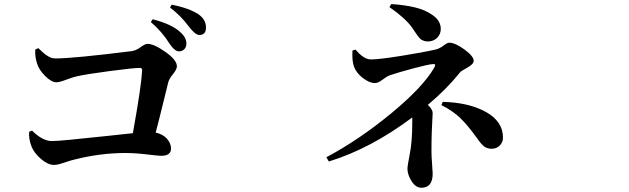

<svg xmlns="http://www.w3.org/2000/svg" viewBox="-20 -842 3040 928"><path d="M150.4 -602.5 165 -609.4Q168 -606.4 177.2 -598.1Q186.5 -589.8 189.5 -586.9Q192.4 -584 200.2 -578.1Q208 -572.3 211.9 -570.3Q215.8 -568.4 222.7 -564.9Q229.5 -561.5 235.8 -560.5Q242.2 -559.6 250 -559.6Q334 -559.6 615.2 -594.7Q637.7 -597.7 659.2 -613.8Q680.7 -629.9 693.4 -629.9Q724.6 -629.9 779.8 -590.8Q835 -551.8 835 -521.5Q835 -506.8 815.9 -483.4Q796.9 -460 793 -443.4Q787.1 -419.9 766.6 -335.9Q746.1 -252 732.4 -201.2Q767.6 -193.4 787.1 -171.4Q806.6 -149.4 806.6 -124Q806.6 -88.9 758.8 -88.9Q746.1 -88.9 689.5 -95.7Q632.8 -102.5 585.9 -102.5Q463.9 -102.5 337.9 -70.3Q321.3 -66.4 301.3 -59.6Q281.2 -52.7 267.6 -48.8Q253.9 -44.9 241.2 -44.9Q211.9 -44.9 178.7 -73.2Q145.5 -101.6 132.8 -132.8Q117.2 -173.8 121.1 -205.1L134.8 -210.9Q185.5 -160.2 231.4 -160.2Q252 -160.2 318.8 -166.5Q385.7 -172.9 485.4 -183.6Q585 -194.3 622.1 -198.2Q663.1 -424.8 667 -501Q668 -513.7 656.2 -513.7Q624 -513.7 509.8 -498.5Q395.5 -483.4 349.6 -472.7Q331.1 -468.8 299.3 -456.5Q267.6 -444.3 252.9 -444.3Q228.5 -444.3 198.2 -474.6Q168 -504.9 159.2 -535.2Q148.4 -566.4 150.4 -602.5ZM709 -735.4 717.8 -749Q811.5 -724.6 851.6 -686.5Q880.9 -661.1 880.9 -630.9Q880.9 -614.3 870.6 -604Q860.4 -593.8 844.7 -593.8Q824.2 -593.8 798.8 -631.8Q763.7 -688.5 709 -735.4ZM801.8 -805.7 809.6 -819.3Q895.5 -802.7 941.4 -771.5Q975.6 -746.1 975.6 -709Q975.6 -672.9 943.4 -672.9Q923.8 -672.9 892.6 -713.9Q854.5 -765.6 801.8 -805.7Z M1862.3 -807.6 1871.1 -822.3Q1934.6 -818.4 1985.8 -806.2Q2037.1 -793.9 2073.7 -767.1Q2110.4 -740.2 2110.4 -702.1Q2110.4 -676.8 2092.8 -659.2Q2075.2 -641.6 2046.9 -641.6Q2038.1 -641.6 2030.8 -644Q2023.4 -646.5 2018.6 -648.9Q2013.7 -651.4 2006.8 -659.2Q2000 -667 1996.6 -671.9Q1993.2 -676.8 1984.4 -689.9Q1975.6 -703.1 1970.7 -710Q1938.5 -754.9 1862.3 -807.6ZM1683.6 -597.7 1698.2 -602.5Q1738.3 -554.7 1772.5 -554.7Q1811.5 -554.7 1918.5 -571.8Q2025.4 -588.9 2085 -602.5Q2105.5 -607.4 2123.5 -621.6Q2141.6 -635.7 2151.4 -635.7Q2179.7 -635.7 2224.6 -603Q2269.5 -570.3 2269.5 -547.9Q2269.5 -532.2 2238.8 -515.1Q2208 -498 2205.1 -494.1Q2139.6 -412.1 2047.9 -335Q2071.3 -313.5 2071.3 -294.9Q2071.3 -287.1 2069.8 -266.1Q2068.4 -245.1 2066.9 -204.6Q2065.4 -164.1 2065.4 -108.4Q2065.4 -86.9 2068.4 -49.3Q2071.3 -11.7 2071.3 -2.9Q2071.3 65.4 2016.6 65.4Q1989.3 65.4 1969.2 33.7Q1949.2 2 1949.2 -28.3Q1949.2 -38.1 1960 -94.7Q1972.7 -154.3 1972.7 -254.9V-274.4Q1770.5 -123 1569.3 -61.5L1557.6 -82Q1716.8 -167 1871.1 -294.4Q2025.4 -421.9 2079.1 -515.6Q2084 -525.4 2083 -529.3Q2082 -533.2 2072.3 -532.2Q2051.8 -531.2 1980.5 -512.2Q1909.2 -493.2 1865.2 -478.5Q1850.6 -473.6 1829.1 -457Q1807.6 -440.4 1792 -440.4Q1765.6 -440.4 1733.4 -465.3Q1701.2 -490.2 1690.4 -521.5Q1680.7 -550.8 1683.6 -597.7ZM2113.3 -334 2120.1 -349.6Q2246.1 -346.7 2328.6 -300.8Q2411.1 -254.9 2411.1 -176.8Q2411.1 -154.3 2395.5 -138.7Q2379.9 -123 2356.4 -123Q2335.9 -123 2321.3 -133.3Q2306.6 -143.6 2285.2 -174.8Q2240.2 -237.3 2204.1 -272Q2168 -306.6 2113.3 -334Z"/></svg>

Font: Bpmf Zihi Serif Bold
Style: Bold
Weight: 700
Foundry: But Ko
Version: Version 1.320